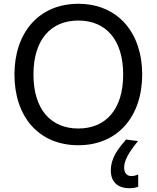

<svg xmlns="http://www.w3.org/2000/svg" viewBox="-20 -752 824 1010"><path d="M56 -360C56 -140 182 12 392 12C600 12 728 -140 728 -360C728 -580 600 -732 392 -732C184 -732 56 -580 56 -360ZM156 -360C156 -544 248 -644 392 -644C536 -644 628 -544 628 -360C628 -176 536 -76 392 -76C248 -76 156 -176 156 -360ZM563 146C563 202 597 238 660 238C678 238 694 236 707 230V166H705C694 172 682 174 670 174C645 174 633 154 633 130C633 94 655 52 706 -10L643 -18C606 26 563 74 563 146Z"/></svg>

Font: Kufam Arabic Latin Roman Normal
Style: Regular
Weight: 400
Designer: Wael Morcos & Artur Schmal
Version: Version 1.200;PS 001.200;hotconv 1.0.88;makeotf.lib2.5.64775